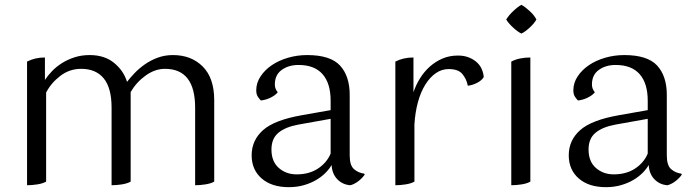

<svg xmlns="http://www.w3.org/2000/svg" viewBox="-20 -760 2878 795"><path d="M442 -314Q442 -396 409.5 -435.5Q377 -475 316 -475Q268 -475 230 -446Q192 -417 171 -377V-8Q157 0 134.5 3.5Q112 7 92 7V-505Q125 -522 166 -522V-429Q177 -446 194.5 -464.5Q212 -483 235.5 -498Q259 -513 288 -522.5Q317 -532 351 -532Q413 -532 452.5 -499.5Q492 -467 506 -421Q518 -437 536.5 -456.5Q555 -476 579 -493Q603 -510 632.5 -521Q662 -532 696 -532Q772 -532 819.5 -484.5Q867 -437 867 -345V-8Q853 0 830.5 3.5Q808 7 788 7V-314Q788 -475 663 -475Q622 -475 583.5 -447.5Q545 -420 521 -379V-8Q507 0 484.5 3.5Q462 7 442 7Z M1490 -37Q1487 -32 1480.5 -25Q1474 -18 1466 -11.5Q1458 -5 1448.5 0Q1439 5 1431 7Q1399 5 1377 -17.5Q1355 -40 1353 -77Q1345 -62 1329 -45.5Q1313 -29 1290.5 -15.5Q1268 -2 1239 6.5Q1210 15 1176 15Q1105 15 1063.5 -21Q1022 -57 1022 -117Q1022 -179 1069 -221Q1116 -263 1230 -283L1349 -304V-343Q1349 -415 1315.5 -453Q1282 -491 1216 -491Q1175 -491 1146.5 -470.5Q1118 -450 1118 -410Q1118 -392 1130 -378Q1121 -366 1101 -356Q1081 -346 1060 -344Q1055 -349 1048 -359Q1041 -369 1041 -386Q1041 -417 1059 -444Q1077 -471 1106 -490.5Q1135 -510 1173 -521Q1211 -532 1252 -532Q1348 -532 1388 -488.5Q1428 -445 1428 -367V-116Q1428 -75 1446 -59.5Q1464 -44 1488 -41ZM1208 -38Q1260 -38 1296.5 -62Q1333 -86 1349 -124V-268L1215 -244Q1161 -234 1132.5 -210Q1104 -186 1104 -141Q1104 -91 1134.5 -64.5Q1165 -38 1208 -38Z M1617 -505Q1650 -522 1692 -522V-378Q1702 -408 1719 -435.5Q1736 -463 1759.5 -484Q1783 -505 1812 -517.5Q1841 -530 1876 -530Q1903 -530 1923 -521.5Q1943 -513 1956 -500.5Q1969 -488 1975.5 -472Q1982 -456 1983 -441Q1975 -427 1955.5 -417Q1936 -407 1917 -405Q1912 -432 1895 -453Q1878 -474 1838 -474Q1809 -474 1784.5 -457Q1760 -440 1741 -409.5Q1722 -379 1710.5 -337Q1699 -295 1696 -245V-8Q1682 0 1659.5 3.5Q1637 7 1617 7Z M2201 -679Q2192 -663 2173 -645.5Q2154 -628 2139 -621Q2124 -628 2105 -645.5Q2086 -663 2076 -679Q2086 -696 2105 -714Q2124 -732 2139 -740Q2154 -732 2173.5 -714Q2193 -696 2201 -679ZM2097 -505Q2114 -514 2134.5 -518Q2155 -522 2176 -522V-8Q2162 0 2139.5 3.5Q2117 7 2097 7Z M2803 -37Q2800 -32 2793.5 -25Q2787 -18 2779 -11.5Q2771 -5 2761.5 0Q2752 5 2744 7Q2712 5 2690 -17.5Q2668 -40 2666 -77Q2658 -62 2642 -45.5Q2626 -29 2603.5 -15.5Q2581 -2 2552 6.5Q2523 15 2489 15Q2418 15 2376.5 -21Q2335 -57 2335 -117Q2335 -179 2382 -221Q2429 -263 2543 -283L2662 -304V-343Q2662 -415 2628.5 -453Q2595 -491 2529 -491Q2488 -491 2459.5 -470.5Q2431 -450 2431 -410Q2431 -392 2443 -378Q2434 -366 2414 -356Q2394 -346 2373 -344Q2368 -349 2361 -359Q2354 -369 2354 -386Q2354 -417 2372 -444Q2390 -471 2419 -490.5Q2448 -510 2486 -521Q2524 -532 2565 -532Q2661 -532 2701 -488.5Q2741 -445 2741 -367V-116Q2741 -75 2759 -59.5Q2777 -44 2801 -41ZM2521 -38Q2573 -38 2609.5 -62Q2646 -86 2662 -124V-268L2528 -244Q2474 -234 2445.5 -210Q2417 -186 2417 -141Q2417 -91 2447.5 -64.5Q2478 -38 2521 -38Z"/></svg>

Font: Gotu
Style: Regular
Weight: 400
Designer: Sarang Kulkarni & Kailash Malviya
Foundry: Ek Type
Version: Version 2.320;hotconv 1.0.109;makeotfexe 2.5.65596; ttfautoh